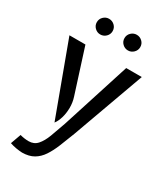

<svg xmlns="http://www.w3.org/2000/svg" viewBox="-234 -824 1015 1170"><g transform="rotate(30 274.0 -239.0)"><path d="M122.5 246.5Q102.5 245.5 79.8 241.8Q57 238 35.5 230.5L61.5 158Q78 162.5 93.2 164.5Q108.5 166.5 122.5 166.5Q160 166.5 183.2 140.2Q206.5 114 223.8 68.2Q241 22.5 261.5 -37L415 -517H524.5L341.5 -11Q320 45 301 92Q282 139 259 173.5Q236 208 203.5 227Q171 246 122.5 246.5ZM202.5 -11 15.5 -517H128L227 -207Q238.5 -171.5 238 -133.8Q237.5 -96 227.8 -63.2Q218 -30.5 202.5 -11ZM175 -615Q153 -615 136.5 -631Q120 -647 120 -670Q120 -693 136.5 -709Q153 -725 175 -725Q198 -725 214.5 -709.2Q231 -693.5 231 -670Q231 -647.5 214.5 -631.2Q198 -615 175 -615ZM370 -615Q347.5 -615 331 -631Q314.5 -647 314.5 -670Q314.5 -693 331 -709Q347.5 -725 370 -725Q392.5 -725 409 -709.2Q425.5 -693.5 425.5 -670Q425.5 -647.5 409 -631.2Q392.5 -615 370 -615Z"/></g></svg>

Font: Expletus Sans Medium
Style: Regular
Weight: 500
Version: Version 7.500